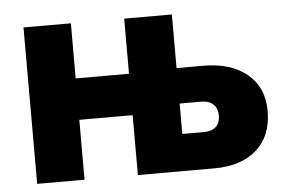

<svg xmlns="http://www.w3.org/2000/svg" viewBox="-43 -583 952 642"><g transform="rotate(-5 433.0 -262.5)"><path d="M57 -525H216V-340H395V-525H555V-345H645Q737 -345 791.5 -300Q846 -255 846 -176Q846 -92 794 -46Q742 0 652 0H395V-201H216V0H57ZM628 -124Q654 -124 668 -137Q682 -150 682 -175Q682 -199 667.5 -212.5Q653 -226 628 -226H555V-124Z"/></g></svg>

Font: Boldmen
Style: Bold
Weight: 700
Designer: Matt McInerney, Pablo Impallari, Rodrigo Fuenzalida
Foundry: LIVING CONCEPT
Version: Version 1.000